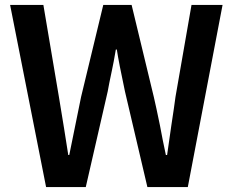

<svg xmlns="http://www.w3.org/2000/svg" viewBox="-20 -759 944 779"><path d="M21 -739H156L219 -366Q242 -228 257 -130H261L309 -366L399 -739H514L604 -366Q613 -328 629 -250Q640 -190 653 -130H658Q664 -175 675 -249Q687 -327 692 -366L757 -739H883L742 0H578L487 -388Q462 -505 454 -558H450Q441 -505 434 -473Q422 -417 417 -388L328 0H167Z"/></svg>

Font: Merged Yaku Han JP SemiBold
Style: Regular
Weight: 600
Designer: Ryoko NISHIZUKA 西塚涼子 (kana, bopomofo & ideographs); Paul D. Hunt (Latin, Greek & Cyrillic); Sandoll Communications 산돌커뮤니
Foundry: Adobe
Version: Version 2.004